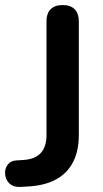

<svg xmlns="http://www.w3.org/2000/svg" viewBox="-34 -733 408 760"><path d="M46 7Q18 8 2 -8Q-14 -24 -14 -49Q-14 -68 -2.5 -82.5Q9 -97 31 -98L61 -100Q105 -103 127.5 -127.5Q150 -152 150 -198V-648Q150 -680 166.5 -696.5Q183 -713 214 -713Q245 -713 261.5 -696.5Q278 -680 278 -648V-199Q278 -136 255.5 -92Q233 -48 189 -23.5Q145 1 80 5Z"/></svg>

Font: Nunito
Style: Bold
Weight: 700
Designer: Vernon Adams
Foundry: Vernon Adams
Version: Version 3.602